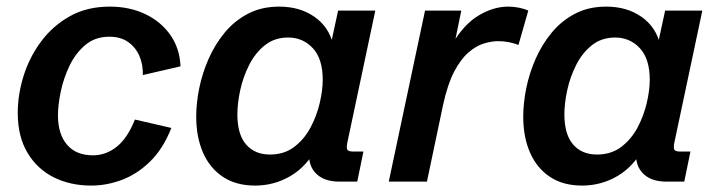

<svg xmlns="http://www.w3.org/2000/svg" viewBox="-20 -560 2214 592"><path d="M260.7 12.2Q196.8 12.2 145.5 -13.4Q94.2 -39.1 64.5 -89.4Q34.7 -139.6 34.7 -211.9Q34.7 -267.6 52.5 -325.2Q70.3 -382.8 106.2 -431.4Q142.1 -480 195.1 -509.8Q248 -539.6 318.4 -539.6Q379.4 -539.6 427.7 -516.6Q476.1 -493.7 505.1 -452.4Q534.2 -411.1 536.6 -355.5L420.4 -328.6Q421.4 -360.4 409.9 -387.2Q398.4 -414.1 375.2 -430.4Q352.1 -446.8 316.9 -446.8Q273.4 -446.8 243.2 -421.4Q212.9 -396 194.3 -357.2Q175.8 -318.4 167.2 -277.1Q158.7 -235.8 158.7 -204.1Q158.7 -147 186.5 -114Q214.4 -81.1 266.6 -81.1Q307.1 -81.1 340.3 -107.9Q373.5 -134.8 396 -191.4L508.3 -165.5Q483.4 -102.1 443.8 -63Q404.3 -23.9 357.2 -5.9Q310.1 12.2 260.7 12.2Z M766.6 12.2Q708 12.2 667.5 -14.6Q627 -41.5 606 -89.4Q585 -137.2 585 -200.7Q585 -241.2 594.2 -287.4Q603.5 -333.5 623 -378.2Q642.6 -422.9 672.9 -459.5Q703.1 -496.1 744.9 -517.8Q786.6 -539.6 840.8 -539.6Q904.8 -539.6 949.7 -508.1Q994.6 -476.6 1007.8 -420.9L998 -414.1L1022.5 -527.3H1137.2L1050.8 -119.6Q1047.9 -105 1050.8 -98.9Q1053.7 -92.8 1068.4 -92.8H1100.6L1081.5 0H1026.4Q975.6 0 950.7 -29.1Q925.8 -58.1 936 -107.4L940.4 -127.9L960.4 -110.4Q926.8 -47.4 876.2 -17.6Q825.7 12.2 766.6 12.2ZM812.5 -83.5Q856 -83.5 887 -106.9Q918 -130.4 937.3 -166.5Q956.5 -202.6 965.8 -242.2Q975.1 -281.7 975.1 -314Q975.1 -378.4 944.6 -411.4Q914.1 -444.3 868.2 -444.3Q826.7 -444.3 796.9 -420.7Q767.1 -397 748.3 -359.9Q729.5 -322.8 720.7 -282Q711.9 -241.2 711.9 -207.5Q711.9 -145.5 738.8 -114.5Q765.6 -83.5 812.5 -83.5Z M1178.7 0 1290.5 -527.3H1402.3L1377.9 -408.2L1372.1 -420.4Q1409.7 -484.9 1455.6 -512.2Q1501.5 -539.6 1546.9 -539.6Q1564.5 -539.6 1581.1 -536.1Q1597.7 -532.7 1608.9 -527.3L1578.6 -421.4Q1565.4 -426.8 1549.3 -429.9Q1533.2 -433.1 1516.1 -433.1Q1495.6 -433.1 1471.7 -425.8Q1447.8 -418.5 1424.1 -397.9Q1400.4 -377.4 1380.1 -338.6Q1359.9 -299.8 1346.2 -236.8L1296.4 0Z M1774.9 12.2Q1716.3 12.2 1675.8 -14.6Q1635.3 -41.5 1614.3 -89.4Q1593.3 -137.2 1593.3 -200.7Q1593.3 -241.2 1602.5 -287.4Q1611.8 -333.5 1631.3 -378.2Q1650.9 -422.9 1681.2 -459.5Q1711.4 -496.1 1753.2 -517.8Q1794.9 -539.6 1849.1 -539.6Q1913.1 -539.6 1958 -508.1Q2002.9 -476.6 2016.1 -420.9L2006.3 -414.1L2030.8 -527.3H2145.5L2059.1 -119.6Q2056.2 -105 2059.1 -98.9Q2062 -92.8 2076.7 -92.8H2108.9L2089.8 0H2034.7Q1983.9 0 1959 -29.1Q1934.1 -58.1 1944.3 -107.4L1948.7 -127.9L1968.8 -110.4Q1935.1 -47.4 1884.5 -17.6Q1834 12.2 1774.9 12.2ZM1820.8 -83.5Q1864.3 -83.5 1895.3 -106.9Q1926.3 -130.4 1945.6 -166.5Q1964.8 -202.6 1974.1 -242.2Q1983.4 -281.7 1983.4 -314Q1983.4 -378.4 1952.9 -411.4Q1922.4 -444.3 1876.5 -444.3Q1835 -444.3 1805.2 -420.7Q1775.4 -397 1756.6 -359.9Q1737.8 -322.8 1729 -282Q1720.2 -241.2 1720.2 -207.5Q1720.2 -145.5 1747.1 -114.5Q1773.9 -83.5 1820.8 -83.5Z"/></svg>

Font: Schibsted Grotesk SemiBold
Style: Italic
Weight: 600
Italic angle: -12°
Designer: Bakken & Baeck AS, Henrik Kongsvoll
Foundry: Schibsted ASA
Version: Version 1.100;gftools[0.9.25]